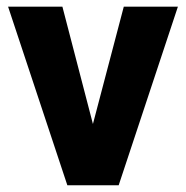

<svg xmlns="http://www.w3.org/2000/svg" viewBox="-20 -548 551 568"><path d="M164.6 -528.3 254.9 -181.2 346.2 -528.3H506.3L331.1 0H179.2L3.9 -528.3Z"/></svg>

Font: Vazirmatn UI FD ExtraBold
Style: Regular
Weight: 800
Designer: Saber Rastikerdar
Foundry: Saber Rastikerdar
Version: Version 33.003